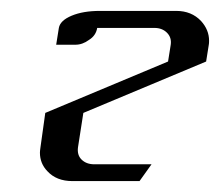

<svg xmlns="http://www.w3.org/2000/svg" viewBox="-20 -332 406 352"><path d="M53.2 -52.2Q53.2 -55.2 54.2 -62L63 -125L288.1 -219.2L293 -250Q294.9 -263.2 286.1 -272Q277.3 -280.8 263.2 -280.8H158.2Q155.8 -266.6 143.1 -258.8Q131.3 -250 118.2 -250H83L87.9 -280.8Q90.3 -294.4 111.3 -303.2Q132.3 -312 163.1 -312H303.2Q331.1 -312 348.6 -293.5Q363.3 -277.3 363.3 -257.3Q363.3 -252.4 362.8 -250L357.9 -219.2L132.8 -125L123 -62Q121.1 -47.9 129.4 -39.6Q138.2 -30.8 152.8 -30.8H257.8L235.8 0H112.8Q83.5 0 66.9 -18.1Q53.2 -32.2 53.2 -52.2Z"/></svg>

Font: Hhenum
Style: Italic
Weight: 400
Designer: T. Christopher White
Version: Version 1.0